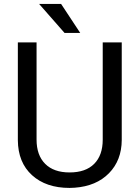

<svg xmlns="http://www.w3.org/2000/svg" viewBox="-20 -921 688 951"><path d="M68.4 0ZM583 -710.9V-227.5Q582.5 -127 519.8 -63Q457 1 349.6 8.8L324.7 9.8Q208 9.8 138.7 -53.2Q69.3 -116.2 68.4 -226.6V-710.9H161.1V-229.5Q161.1 -152.3 203.6 -109.6Q246.1 -66.9 324.7 -66.9Q404.3 -66.9 446.5 -109.4Q488.8 -151.9 488.8 -229V-710.9ZM377.4 -757.8H299.8L173.8 -901.4H282.7Z"/></svg>

Font: Roboto
Style: Regular
Weight: 400
Designer: Google
Version: Version 2.134; 2016; ttfautohint (v1.6)